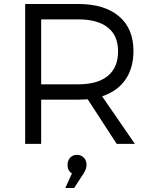

<svg xmlns="http://www.w3.org/2000/svg" viewBox="-20 -720 763 961"><path d="M106 0V-700H372Q503 -700 575.5 -638.5Q648 -577 648 -465Q648 -379 607.5 -321Q567 -263 491 -238L655 0H564L419 -223Q389 -221 372 -221H186V0ZM186 -298H372Q468 -298 519.5 -340Q571 -382 571 -463Q571 -542 519.5 -582.5Q468 -623 372 -623H186ZM307 221 340 148Q318 135 318 105Q318 83 331.5 69Q345 55 365 55Q385 55 399 68.5Q413 82 413 105Q413 126 398 149L351 221Z"/></svg>

Font: Trueno
Style: Lt
Weight: 300
Designer: Julieta Ulanovsky
Foundry: Julieta Ulanovsky
Version: Version 3.001b